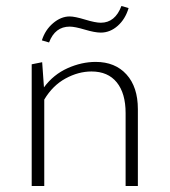

<svg xmlns="http://www.w3.org/2000/svg" viewBox="-20 -622 567 642"><path d="M213 -533Q164 -533 144 -480L120 -487Q131 -522 157.5 -544.5Q184 -567 213 -567Q230 -567 264.5 -556.5Q299 -546 317 -546Q365 -546 386 -602L410 -595Q399 -558 373.5 -535.5Q348 -513 317 -513Q297 -513 263.5 -523Q230 -533 213 -533ZM300 -415Q365 -415 403 -373Q441 -331 441 -257V0H400V-244Q400 -310 370.5 -346.5Q341 -383 286 -383Q242 -383 199 -359.5Q156 -336 128 -289V0H86V-407L121 -414L127 -330Q159 -373 206 -394Q253 -415 300 -415Z"/></svg>

Font: EauTestInfant Light
Style: Regular
Weight: 300
Designer: Christian Thalmann (Catharsis Fonts)
Version: Version 0.001;PS 000.001;hotconv 1.0.88;makeotf.lib2.5.64775